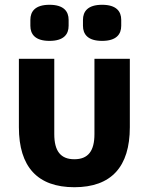

<svg xmlns="http://www.w3.org/2000/svg" viewBox="-20 -771 622 803"><path d="M187 -600C247 -600 267 -628 267 -663V-688C267 -723 247 -751 187 -751C127 -751 107 -723 107 -688V-663C107 -628 127 -600 187 -600ZM407 -600C467 -600 487 -628 487 -663V-688C487 -723 467 -751 407 -751C347 -751 327 -723 327 -688V-663C327 -628 347 -600 407 -600ZM207 -210V-525H59V-239C59 -73 137 12 291 12C445 12 523 -73 523 -239V-525H375V-210C375 -140 349 -105 291 -105C233 -105 207 -140 207 -210Z"/></svg>

Font: Braiins Sans
Style: Bold
Weight: 700
Designer: Mike Abbink, Paul van der Laan, Pieter van Rosmalen, Jiri Chlebus, Lubos Buracinsky
Foundry: Bold Monday, Sudetype
Version: Version 1.000;hotconv 1.0.109;makeotfexe 2.5.65596